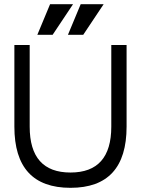

<svg xmlns="http://www.w3.org/2000/svg" viewBox="-20 -899 675 919"><path d="M122.1 -683.6V-293Q122.1 -73.2 317.4 -73.2Q512.7 -73.2 512.7 -293V-683.6H585.9V-293Q585.9 0 317.4 0Q48.8 0 48.8 -293V-683.6ZM158.7 -732.4 219.7 -878.9H329.6L231.9 -732.4ZM305.2 -732.4 366.2 -878.9H476.1L378.4 -732.4Z"/></svg>

Font: Sanitrixie
Style: Regular
Weight: 400
Designer: Jayvee D. Enaguas (Grand Chaos)
Version: Version 1.1 - 6/9/2013